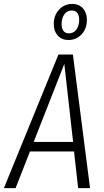

<svg xmlns="http://www.w3.org/2000/svg" viewBox="-40 -965 536 985"><path d="M311 -759.8Q276.9 -759.8 256.3 -782.5Q235.8 -805.2 235.8 -840.8Q235.8 -886.7 263.2 -915.8Q290.5 -944.8 331.1 -944.8Q365.2 -944.8 385.5 -922.1Q405.8 -899.4 405.8 -863.8Q405.8 -817.9 378.7 -788.8Q351.6 -759.8 311 -759.8ZM329.1 -911.1Q304.2 -911.1 290 -891.4Q275.9 -871.6 275.9 -840.8Q275.9 -818.8 285.6 -806.4Q295.4 -793.9 313 -793.9Q337.9 -793.9 352.1 -813.5Q366.2 -833 366.2 -863.8Q366.2 -886.2 356.7 -898.7Q347.2 -911.1 329.1 -911.1ZM360.8 0 339.8 -188H113.8L40 0H-20L259.8 -685.1H334L421.9 0ZM132.8 -236.8H335L290 -637.2Z"/></svg>

Font: Fira Sans Compressed Light
Style: Italic
Weight: 300
Width: 3
Italic angle: -8°
Designer: Carrois Corporate & Edenspiekermann AG
Foundry: Carrois Corporate GbR & Edenspiekermann AG
Version: Version 4.203;PS 004.203;hotconv 1.0.88;makeotf.lib2.5.64775